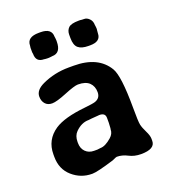

<svg xmlns="http://www.w3.org/2000/svg" viewBox="-130 -798 799 898"><g transform="rotate(-20 269.5 -348.5)"><path d="M220.2 -94.2H236.8L252.9 -96.2Q276.9 -96.2 308.6 -124Q327.1 -140.1 327.1 -161.6L327.6 -164.6L328.1 -167L329.6 -193.8V-218.3Q329.6 -243.2 300.8 -243.2H298.3L295.4 -242.7L262.2 -240.2Q250.5 -238.3 245.1 -238.3Q209.5 -238.3 179.2 -208Q161.6 -190.4 161.6 -160.2V-154.3Q161.6 -127 178 -110.6Q194.3 -94.2 220.2 -94.2ZM106.9 -659.2Q106.9 -701.2 165.5 -701.2H174.3Q229 -701.2 229 -658.7Q230 -653.8 230 -652.3L231 -641.1V-634.3Q231 -577.1 187.5 -577.1Q182.6 -576.2 181.2 -576.2L170.4 -575.2H159.2L157.2 -575.7H152.8Q148.9 -576.7 146.5 -576.7Q106.9 -576.7 106.9 -617.7L105.5 -626.5V-648.4Q106.9 -658.2 106.9 -659.2ZM426.3 -621.6 424.8 -604.5Q424.8 -564 372.1 -564H363.3Q329.6 -564 313 -577.9Q296.4 -591.8 296.4 -627.4V-644.5Q296.4 -665 309.3 -678Q322.3 -690.9 360.4 -690.9H367.2Q374.5 -689.5 387.7 -689.5Q400.9 -689.5 412.8 -677.5Q424.8 -665.5 424.8 -646Q425.8 -642.1 425.8 -639.6L426.8 -628.4V-624ZM491.7 -45.4Q491.7 -45.4 491.7 -44.9Q491.7 -4.4 421.9 -4.4Q388.7 -4.4 362.8 -18.1Q336.9 -31.7 310.1 -31.7Q307.6 -32.2 287.1 -22.5Q201.2 3.9 177.2 3.9Q176.3 3.9 174.8 3.9Q119.6 3.9 77.6 -33Q35.6 -69.8 35.6 -131.8V-143.6Q35.6 -215.8 95.7 -256.3Q143.6 -288.1 247.6 -298.8Q289.6 -303.2 301.3 -307.1Q329.6 -316.4 329.6 -346.2Q329.6 -376 311.3 -393.8Q293 -411.6 254.9 -411.6Q237.3 -411.6 186 -390.6Q134.8 -369.6 112.5 -369.6Q90.3 -369.6 78.1 -383.8Q65.9 -397.9 65.9 -419.9Q65.9 -452.1 108.9 -472.2Q170.9 -501 241.7 -501H266.6Q387.7 -501 435.5 -420.9Q460 -379.9 460.4 -222.7Q460.4 -152.3 464.1 -135.7Q467.8 -119.1 479.7 -95.2Q491.7 -71.3 491.7 -55.2Z"/></g></svg>

Font: Averia Libre
Style: Bold
Weight: 700
Version: Version 1.002